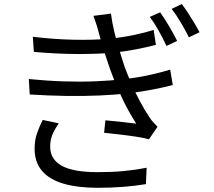

<svg xmlns="http://www.w3.org/2000/svg" viewBox="-20 -861 1040 933"><path d="M758.4 -801Q776.2 -776 800.4 -735.8Q824.7 -695.6 840.7 -662.1L788.9 -637.8Q772 -674.4 751.4 -711.3Q730.8 -748.1 708 -779ZM863.5 -841.1Q875.9 -824.9 891.7 -801.1Q907.5 -777.3 922.9 -751.6Q938.3 -726 949.6 -704.4L898.1 -679.4Q879.8 -715.7 858.8 -751.3Q837.9 -787 814.1 -817.9ZM139.5 -682.2Q244 -669.8 339.7 -667.9Q435.3 -666 512.1 -672.9Q573.7 -679.1 629.1 -690.6Q684.4 -702.1 726.5 -715.8L737.6 -643.1Q696.3 -632 642.7 -621.6Q589.1 -611.1 529 -604.9Q452.9 -598.1 352.5 -598.6Q252.1 -599.1 144.5 -608.9ZM120.1 -476.9Q205.8 -468.3 288.5 -465.6Q371.1 -462.9 445.5 -466Q519.8 -469.1 577.8 -476Q649.1 -483.6 708.1 -496.9Q767.2 -510.2 807.1 -522.6L819.5 -447.9Q778.6 -436.9 723.4 -426.2Q668.1 -415.4 605.1 -407.8Q543.5 -400.6 464.2 -397Q384.9 -393.4 297.8 -394.9Q210.7 -396.4 124.4 -402ZM461.9 -695.2Q456.3 -717.7 449.1 -740.3Q441.8 -762.9 434.1 -784L519.2 -794.9Q524.4 -753.1 535.2 -707.5Q546.1 -661.9 559.4 -618.4Q572.7 -575 584.5 -539.5Q598.6 -500.8 617.4 -457Q636.3 -413.2 659.3 -369.9Q682.3 -326.6 708.2 -288.1Q716.2 -276.3 725.5 -265.9Q734.9 -255.4 745.6 -245.1L703.9 -184.3Q675.9 -191.7 638 -197.4Q600.1 -203.1 560.4 -207.7Q520.7 -212.3 485.8 -215.7L492.3 -276.4Q532.3 -272.6 575.5 -267.9Q618.7 -263.3 642.1 -260.1Q600.7 -324.4 569 -393.6Q537.3 -462.9 515.4 -523.6Q503.4 -557.8 493.8 -587.4Q484.2 -617 476.5 -643.8Q468.9 -670.6 461.9 -695.2ZM265.5 -261.8Q247.5 -235.9 235.6 -209.1Q223.8 -182.3 223.8 -148.5Q223.8 -86.7 280.1 -55.5Q336.4 -24.4 454.1 -24.4Q523.9 -24.4 581.1 -29.8Q638.3 -35.2 692.6 -45.8L689 33.8Q637 42.4 578.3 47Q519.6 51.6 455.3 51.6Q357.3 51.6 289 31.6Q220.8 11.7 184.9 -29.8Q149 -71.2 148.2 -135.2Q147.8 -178.1 159.2 -211.4Q170.7 -244.8 187.5 -278.2Z"/></svg>

Font: Noto Sans KR Thin
Style: Regular
Weight: 100
Designer: Ryoko NISHIZUKA 西塚涼子 (kana, bopomofo & ideographs); Paul D. Hunt (Latin, Greek & Cyrillic); Sandoll Communications 산돌커뮤니
Foundry: Adobe
Version: Version 2.004-H2;hotconv 1.0.118;makeotfexe 2.5.65603